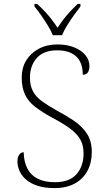

<svg xmlns="http://www.w3.org/2000/svg" viewBox="-20 -951 541 981"><path d="M258 10Q210 10 174.5 -1Q139 -12 115.5 -31.5Q92 -51 80.5 -76Q69 -101 69 -127Q69 -141 73 -151Q77 -161 84 -167Q91 -173 101 -173Q102 -125 119.5 -90.5Q137 -56 172.5 -38Q208 -20 260 -20Q335 -20 371 -61Q407 -102 407 -167Q407 -208 391 -237Q375 -266 340 -292.5Q305 -319 248 -349Q193 -379 158 -406.5Q123 -434 107 -469.5Q91 -505 91 -556Q91 -604 113.5 -641.5Q136 -679 177.5 -701.5Q219 -724 273 -724Q322 -724 359 -709Q396 -694 416.5 -669Q437 -644 437 -614Q437 -592 428.5 -580.5Q420 -569 403 -569Q403 -610 388.5 -637.5Q374 -665 344.5 -679.5Q315 -694 272 -694Q203 -694 168 -654.5Q133 -615 133 -555Q133 -513 148.5 -484.5Q164 -456 194 -434Q224 -412 269 -387Q318 -361 358.5 -333.5Q399 -306 424 -268.5Q449 -231 449 -174Q449 -120 427 -78.5Q405 -37 362.5 -13.5Q320 10 258 10ZM250 -771Q241 -794 224.5 -820.5Q208 -847 190 -873Q172 -899 156 -918V-931H170Q194 -909 211.5 -890Q229 -871 244 -851.5Q259 -832 274 -809Q289 -832 304 -851.5Q319 -871 336.5 -890Q354 -909 377 -931H391V-918Q376 -899 357.5 -873Q339 -847 322.5 -820.5Q306 -794 297 -771Z"/></svg>

Font: Noto Serif Khmer ExtraLight
Style: Regular
Weight: 250
Version: Version 2.003